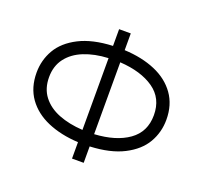

<svg xmlns="http://www.w3.org/2000/svg" viewBox="-131 -873 1142 1079"><g transform="rotate(20 439.5 -333.0)"><path d="M51.3 -332.5Q51.3 -407.7 87.9 -470.7Q124.5 -533.7 203.6 -574.2Q282.7 -614.7 403.8 -620.1V-720.2H473.6V-620.1Q578.6 -615.2 658.2 -581.3Q737.8 -547.4 782.7 -484.4Q827.6 -421.4 827.6 -332.5Q827.6 -257.3 791 -194.3Q754.4 -131.3 675 -90.6Q595.7 -49.8 473.6 -44.4V53.7H403.8V-44.4Q299.8 -49.8 220.2 -84Q140.6 -118.2 95.9 -180.9Q51.3 -243.7 51.3 -332.5ZM473.6 -117.7Q601.6 -125 677.2 -178.7Q752.9 -232.4 752.9 -332.5Q752.9 -433.1 676.8 -486.3Q600.6 -539.6 473.6 -547.4ZM161.6 -218.3Q197.3 -171.9 259.8 -147.2Q322.3 -122.6 403.8 -117.7V-546.9Q321.8 -543 259.3 -517.8Q196.8 -492.7 161.4 -446Q126 -399.4 126 -332.5Q126 -264.6 161.6 -218.3Z"/></g></svg>

Font: NMS Futura Pro Book
Style: Regular
Weight: 400
Designer: Blend3rman
Version: Version 0.1